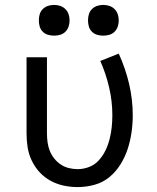

<svg xmlns="http://www.w3.org/2000/svg" viewBox="-20 -753 640 781"><path d="M296 8Q267 8 239 2Q211 -4 186 -17.5Q161 -31 141.5 -52Q122 -73 109.5 -99Q97 -125 92.5 -153Q88 -181 88 -210V-520H171V-210Q171 -192 173.5 -174Q176 -156 182.5 -139.5Q189 -123 200.5 -108.5Q212 -94 227 -84Q242 -74 259.5 -69.5Q277 -65 296 -65Q320 -65 343 -74Q366 -83 382.5 -101.5Q399 -120 409.5 -142Q420 -164 426 -188Q432 -212 434.5 -236Q437 -260 437 -285Q437 -341 424 -397Q411 -453 388 -505L463 -535Q490 -476 505 -412.5Q520 -349 520 -284Q520 -249 515 -214.5Q510 -180 499.5 -147.5Q489 -115 470.5 -85Q452 -55 425.5 -33Q399 -11 365 -1.5Q331 8 296 8ZM400 -608Q387 -608 375 -611.5Q363 -615 354 -624Q345 -633 341.5 -645Q338 -657 338 -670Q338 -683 341.5 -695Q345 -707 354 -716Q363 -725 375 -729Q387 -733 400 -733Q413 -733 425 -729Q437 -725 446 -716Q455 -707 459 -695Q463 -683 463 -670Q463 -657 459 -645Q455 -633 446 -624Q437 -615 425 -611.5Q413 -608 400 -608ZM200 -608Q187 -608 175 -611.5Q163 -615 154 -624Q145 -633 141.5 -645Q138 -657 138 -670Q138 -683 141.5 -695Q145 -707 154 -716Q163 -725 175 -729Q187 -733 200 -733Q213 -733 225 -729Q237 -725 246 -716Q255 -707 259 -695Q263 -683 263 -670Q263 -657 259 -645Q255 -633 246 -624Q237 -615 225 -611.5Q213 -608 200 -608Z"/></svg>

Font: Zed Sans Extended
Style: Regular
Weight: 400
Width: 7
Designer: Belleve Invis
Foundry: Belleve Invis
Version: Version 1.0.0; ttfautohint (v1.8.4)